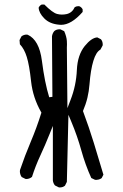

<svg xmlns="http://www.w3.org/2000/svg" viewBox="-20 -825 540 844"><path d="M242.2 -1Q256.3 -1 265.6 -8.8L273.9 -25.4L280.8 -320.3L293.9 -289.1Q320.3 -226.1 337.6 -163.3Q355 -100.6 381.3 -42.5L397.5 -34.7Q399.4 -34.2 403.6 -34.2Q407.7 -34.2 414.1 -35.9Q420.4 -37.6 426.8 -42L434.6 -57.1L392.6 -196.3Q371.1 -266.1 344.7 -336.9Q357.4 -366.7 364.3 -395.3Q371.1 -423.8 373.5 -455.1Q378.4 -518.1 390.4 -557.4Q402.3 -596.7 421.4 -606.9L431.2 -625Q431.6 -627 431.6 -628.9Q431.6 -643.1 423.8 -652.3L407.7 -660.6Q382.3 -659.2 352.5 -622.6Q320.8 -583 317.9 -517.6Q314.9 -448.7 290 -385.3L276.4 -349.6L273.9 -615.7Q274.4 -623.5 274.4 -629.9Q274.4 -636.2 273.9 -645Q273.4 -653.8 270.3 -665.5Q267.1 -677.2 262.2 -688L246.1 -695.8Q244.1 -696.3 242.2 -696.3Q227.5 -696.3 218.3 -688Q210.4 -678.2 208.5 -665.5L210.4 -399.4L196.3 -397.5Q176.3 -462.4 164.1 -558.6Q152.3 -649.4 101.6 -672.4Q99.6 -672.9 95.5 -672.9Q91.3 -672.9 85.4 -671.1Q79.6 -669.4 74.2 -665L65.9 -648.9L67.4 -630.4Q86.9 -609.9 97.7 -574.7Q108.9 -539.6 116.7 -466.8Q124.5 -396 160.6 -332.5L162.1 -330.1Q141.6 -264.2 115.2 -201.9Q88.9 -139.6 67.9 -77.6Q67.4 -75.2 67.4 -70.8Q67.4 -66.4 69.1 -59.8Q70.8 -53.2 75.2 -46.9L91.8 -38.6Q93.3 -38.1 95.2 -38.1Q109.4 -38.1 120.6 -47.4Q136.2 -96.2 157.5 -141.8Q178.7 -187.5 198.2 -236.3L212.4 -271.5V-31.7Q213.9 -19 221.7 -9.8L238.3 -1.5Q240.2 -1 242.2 -1ZM163.6 -805.2Q154.3 -800.8 149.9 -791.5Q150.9 -768.1 174.8 -743.9Q198.7 -719.7 240.7 -716.3Q245.1 -715.8 248.5 -715.8Q293.5 -715.8 343.3 -772.5V-783.7Q338.9 -793 329.1 -797.4Q327.1 -797.9 324.2 -797.9Q315.9 -797.9 308.6 -793.5Q297.4 -769 273.4 -763.2Q251 -758.3 231 -763.7Q211.4 -768.6 174.8 -805.2Z"/></svg>

Font: Bakudai
Style: ExtraLight
Weight: 200
Version: Version 1.48